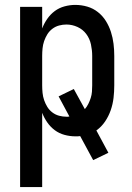

<svg xmlns="http://www.w3.org/2000/svg" viewBox="-20 -548 540 783"><path d="M62 215V-520H152V-432Q160 -453 173 -471.5Q186 -490 203.5 -503Q221 -516 243 -522Q265 -528 287 -528Q312 -528 336 -521Q360 -514 379.5 -498.5Q399 -483 412 -462Q425 -441 432.5 -417.5Q440 -394 443 -369.5Q446 -345 446 -320V-200Q446 -174 443 -148.5Q440 -123 431.5 -98.5Q423 -74 408.5 -52.5Q394 -31 373 -16L422 75L360 105L307 7Q302 8 297 8Q292 8 287 8Q265 8 243 2Q221 -4 203.5 -17Q186 -30 173 -48.5Q160 -67 152 -88V215ZM251 -72Q254 -72 257 -72Q260 -72 263 -73L219 -155L281 -185L326 -103Q334 -112 340 -124Q346 -136 350 -148.5Q354 -161 355 -174Q356 -187 356 -200V-320Q356 -343 351 -366.5Q346 -390 332 -409Q318 -428 296 -438Q274 -448 251 -448Q236 -448 221 -444Q206 -440 193.5 -430.5Q181 -421 173 -408Q165 -395 160 -380.5Q155 -366 153.5 -350.5Q152 -335 152 -320V-200Q152 -185 153.5 -169.5Q155 -154 160 -139.5Q165 -125 173 -112Q181 -99 193.5 -89.5Q206 -80 221 -76Q236 -72 251 -72Z"/></svg>

Font: Iosevka Term Medium
Style: Regular
Weight: 500
Monospace: yes
Designer: Belleve Invis
Foundry: Belleve Invis
Version: Version 26.3.1